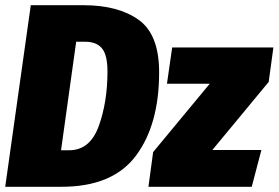

<svg xmlns="http://www.w3.org/2000/svg" viewBox="-21 -716 1068 736"><path d="M589 -439Q589 -238 500 -119Q411 0 215 0H-1L97 -696H300Q432 -696 510.5 -640Q589 -584 589 -439ZM271 -556 213 -140H244Q324 -140 357.5 -232.5Q391 -325 391 -442Q391 -505 370 -530.5Q349 -556 305 -556ZM1027 -534 1009 -402 793 -141H981L944 0H548L566 -133L783 -395H619L639 -534Z"/></svg>

Font: Fira Sans Condensed Black
Style: Italic
Weight: 900
Width: 3
Italic angle: -8°
Designer: Carrois Corporate & Edenspiekermann AG
Foundry: Carrois Corporate GbR & Edenspiekermann AG
Version: Version 4.203